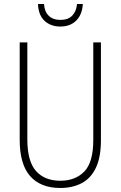

<svg xmlns="http://www.w3.org/2000/svg" viewBox="-20 -925 600 955"><path d="M482 -228Q482 -142 456.5 -89.5Q431 -37 385.5 -13.5Q340 10 280 10Q182 10 130 -49Q78 -108 78 -229V-714H116V-231Q116 -123 159 -74.5Q202 -26 280 -26Q355 -26 399.5 -72Q444 -118 444 -229V-714H482ZM392 -905Q389 -853 359.5 -823Q330 -793 280 -793Q232 -793 201.5 -821.5Q171 -850 169 -905H199Q201 -868 222 -847Q243 -826 281 -826Q319 -826 339.5 -847.5Q360 -869 363 -905Z"/></svg>

Font: Noto Sans Telugu Condensed ExtraLight
Style: Regular
Weight: 200
Width: 3
Designer: Jelle Bosma - Monotype Design Team
Foundry: Monotype Imaging Inc.
Version: Version 2.005; ttfautohint (v1.8.4.7-5d5b)